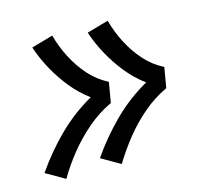

<svg xmlns="http://www.w3.org/2000/svg" viewBox="-81 -683 739 696"><g transform="rotate(-15 288.0 -335.5)"><path d="M294 -78Q322 -124 355.5 -166Q389 -208 430.5 -243.5Q472 -279 521 -302L534 -378Q493 -399 463 -433Q433 -467 412 -508Q391 -549 379 -593L298 -570Q313 -525 336 -483.5Q359 -442 388.5 -405.5Q418 -369 456 -341Q385 -301 327 -243.5Q269 -186 223 -119ZM86 -78Q113 -124 147 -166Q181 -208 222.5 -243.5Q264 -279 313 -302L326 -378Q285 -399 255 -433Q225 -467 204 -508Q183 -549 171 -593L90 -570Q105 -525 128 -483.5Q151 -442 180.5 -405.5Q210 -369 248 -341Q177 -301 119 -243.5Q61 -186 15 -119Z"/></g></svg>

Font: Iosevka Sparkle Oblique
Style: Regular
Weight: 400
Italic angle: -9°
Designer: Belleve Invis
Foundry: Belleve Invis
Version: Version 4.5.0; ttfautohint (v1.8.3)